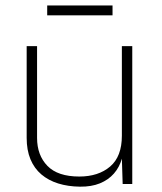

<svg xmlns="http://www.w3.org/2000/svg" viewBox="-20 -690 606 720"><path d="M280 10Q235 9.5 198.2 -2Q161.5 -13.5 135 -36Q108.5 -58.5 94.2 -92.8Q80 -127 80 -173V-517H119V-173Q119 -108 157.8 -68Q196.5 -28 277.5 -28Q349 -28 393 -65.5Q437 -103 437 -181V-517H476V0H440L437 -95Q428 -63 407.2 -39.2Q386.5 -15.5 354.8 -2.5Q323 10.5 280 10ZM402 -669.5V-632.5H157V-669.5Z"/></svg>

Font: Public Sans Thin
Style: Regular
Weight: 100
Designer: The Public Sans project authors (U.S. Web Design System). Libre Franklin designed by Pablo Impallari and Rodrigo Fuenzal
Version: Version 1.008